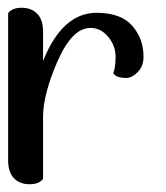

<svg xmlns="http://www.w3.org/2000/svg" viewBox="-20 -472 429 495"><path d="M91 -170V-11Q81 3 56 3Q31 3 16 -12.5Q1 -28 1 -58V-438Q11 -452 36 -452Q61 -452 76 -436.5Q91 -421 91 -391V-315Q141 -439 229 -439Q292 -439 321 -405.5Q350 -372 350 -326Q350 -301 335 -286Q320 -271 306 -271Q280 -271 272 -283Q278 -298 278 -326Q278 -354 259 -377Q240 -400 213 -400Q166 -400 128.5 -314.5Q91 -229 91 -170Z"/></svg>

Font: Sofia
Style: Regular
Weight: 400
Designer: Paula Nazal and Daniel Hernndez
Foundry: Paula Nazal, Daniel Hernndez
Version: Version 1.001